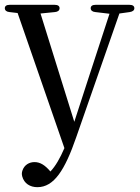

<svg xmlns="http://www.w3.org/2000/svg" viewBox="-24 -726 579 796"><path d="M68 5C76 35 101 50 131 50C200 50 245 -21 292 -157L471 -670L514 -676C526 -678 533 -683 533 -692C533 -701 526 -706 513 -706H372C359 -706 352 -701 352 -692C352 -683 359 -677 371 -676L430 -669L349 -421L284 -221L144 -670L204 -676C216 -677 223 -683 223 -692C223 -701 216 -706 203 -706H16C3 -706 -4 -701 -4 -692C-4 -683 3 -677 15 -676L49 -672L243 -112C225 -70 206 -37 185 -15C163 -41 143 -54 119 -54C98 -54 77 -43 69 -19C66 -10 66 -4 68 5Z"/></svg>

Font: 寒蝉锦书宋 CompactLight
Style: Bold
Weight: 400
Width: 4
Designer: 寒蝉锦书宋{Warren} 思源宋体{Ryoko NISHIZUKA 西塚涼子 (kana & ideographs); Frank Grießhammer (Latin, Greek & Cyrillic); Wenlong ZHANG 
Foundry: Adobe & ChillType
Version: Version 2.000;Glyphs 3.1.1 (3135)